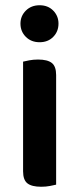

<svg xmlns="http://www.w3.org/2000/svg" viewBox="-20 -705 302 732"><path d="M68 -470Q76 -472 91.5 -475Q107 -478 125 -478Q161 -478 177.5 -465Q194 -452 194 -419V-1Q186 1 170.5 4Q155 7 137 7Q101 7 84.5 -6Q68 -19 68 -52ZM58 -615Q58 -644 78.5 -664.5Q99 -685 131 -685Q163 -685 183 -664.5Q203 -644 203 -615Q203 -585 183 -564.5Q163 -544 131 -544Q99 -544 78.5 -564.5Q58 -585 58 -615Z"/></svg>

Font: Baloo Thambi 2 SemiBold
Style: Regular
Weight: 600
Designer: Aadarsh Rajan and Ek Type
Foundry: Ek Type
Version: Version 1.640;hotconv 1.0.111;makeotfexe 2.5.65597; ttfautoh